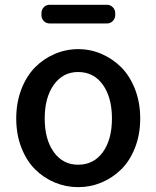

<svg xmlns="http://www.w3.org/2000/svg" viewBox="-20 -770 653 803"><path d="M47.9 -274.4Q47.9 -340.8 69.3 -396.5Q90.8 -452.1 126.5 -488.3Q162.1 -524.4 209 -544.4Q255.9 -564.5 307.1 -564.5Q358.4 -564.5 404.8 -544.4Q451.2 -524.4 487.3 -488.3Q523.4 -452.1 544.9 -396.5Q566.4 -340.8 566.4 -274.4Q566.4 -208 544.9 -152.8Q523.4 -97.7 487.3 -62Q451.2 -26.4 404.8 -6.8Q358.4 12.7 307.1 12.7Q255.9 12.7 209 -6.8Q162.1 -26.4 126.5 -62Q90.8 -97.7 69.3 -152.8Q47.9 -208 47.9 -274.4ZM306.6 -81.1Q372.1 -81.1 410.2 -133.8Q448.2 -186.5 448.2 -274.4Q448.2 -362.3 410.2 -415.5Q372.1 -468.8 306.6 -468.8Q243.2 -468.8 205.1 -415.5Q167 -362.3 167 -274.4Q167 -186.5 205.1 -133.8Q243.2 -81.1 306.6 -81.1ZM187.5 -671.9Q172.9 -671.9 163.1 -682.1Q153.3 -692.4 153.3 -707V-714.8Q153.3 -729.5 163.1 -739.7Q172.9 -750 187.5 -750H427.7Q441.4 -750 451.7 -739.7Q461.9 -729.5 461.9 -714.8V-707Q461.9 -692.4 451.7 -682.1Q441.4 -671.9 427.7 -671.9Z"/></svg>

Font: Gen Jyuu GothicL Medium
Style: Regular
Weight: 500
Designer: [Source Han Sans]
Ryoko NISHIZUKA  (kana & ideographs); Paul D. Hunt (Latin, Greek & Cyrillic); Wenlong ZHANG  (bopomofo
Version: Version 1.002.20150607